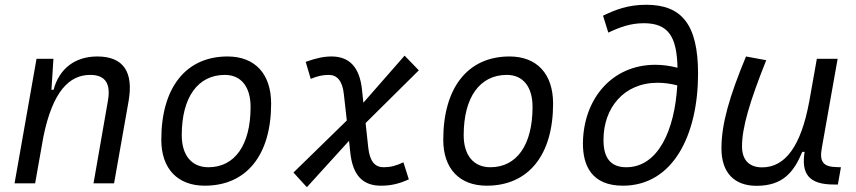

<svg xmlns="http://www.w3.org/2000/svg" viewBox="-20 -762 3556 798"><path d="M40.5 0H126L160.2 -192.9C199.2 -384.8 269.5 -450.7 355 -450.7C417.5 -450.7 440.9 -414.6 428.7 -344.2L368.7 0H454.1L514.2 -340.3C536.1 -463.4 492.7 -527.3 384.3 -527.3C292.5 -527.3 226.1 -477.1 202.6 -388.7H193.8L202.1 -517.6H131.8Z M831.1 9.8C1004.4 9.8 1106.9 -117.2 1106.9 -331.5C1106.9 -455.1 1039.6 -527.3 925.8 -527.3C752.9 -527.3 650.4 -398.4 650.4 -181.2C650.4 -61 717.8 9.8 831.1 9.8ZM846.2 -66.9C776.9 -66.9 735.4 -116.2 735.4 -200.2C735.4 -357.4 802.2 -450.7 914.6 -450.7C982.4 -450.7 1021.5 -400.9 1021.5 -317.4C1021.5 -159.7 956.1 -66.9 846.2 -66.9Z M1255.4 16.1 1430.7 -176.8 1435.5 -131.3C1445.3 -31.2 1489.3 9.8 1563.5 9.8C1604 9.8 1638.7 2 1679.2 -16.6L1656.7 -87.4C1627.4 -73.2 1602.5 -66.9 1574.7 -66.9C1538.6 -66.9 1517.1 -90.8 1510.7 -147.5L1499.5 -250.5L1720.7 -469.7L1661.6 -530.8L1490.2 -335L1484.9 -386.2C1475.1 -486.3 1429.7 -527.3 1357.4 -527.3C1326.2 -527.3 1294.4 -520.5 1250.5 -504.9L1271.5 -434.1C1297.9 -445.3 1320.3 -450.7 1346.7 -450.7C1380.4 -450.7 1403.3 -426.8 1409.2 -370.1L1421.4 -261.2L1199.7 -44.9Z M2002.9 9.8C2176.3 9.8 2278.8 -117.2 2278.8 -331.5C2278.8 -455.1 2211.4 -527.3 2097.7 -527.3C1924.8 -527.3 1822.3 -398.4 1822.3 -181.2C1822.3 -61 1889.6 9.8 2002.9 9.8ZM2018.1 -66.9C1948.7 -66.9 1907.2 -116.2 1907.2 -200.2C1907.2 -357.4 1974.1 -450.7 2086.4 -450.7C2154.3 -450.7 2193.4 -400.9 2193.4 -317.4C2193.4 -159.7 2127.9 -66.9 2018.1 -66.9Z M2568.8 9.8C2778.3 9.8 2881.3 -202.6 2881.3 -456.1C2881.3 -664.1 2810.5 -742.2 2665.5 -742.2C2589.8 -742.2 2537.1 -721.2 2486.3 -696.8L2508.3 -626.5C2559.1 -650.4 2602.1 -665.5 2655.8 -665.5C2758.8 -665.5 2793 -608.9 2795.9 -480.5C2763.7 -488.8 2732.9 -492.7 2703.6 -492.7C2524.4 -492.7 2405.3 -352.5 2402.8 -168C2401.9 -75.7 2438 9.8 2568.8 9.8ZM2794.9 -407.2C2784.2 -219.7 2714.8 -66.9 2583 -66.9C2519 -66.9 2487.8 -104.5 2488.3 -181.2C2488.3 -313 2572.3 -418 2713.4 -418C2738.8 -418 2766.6 -414.6 2794.9 -407.2Z M3124.5 10.3C3234.4 10.3 3279.8 -47.4 3314.5 -130.9H3324.2C3309.6 -40 3341.3 4.9 3445.3 4.9H3462.4L3475.1 -66.9L3458.5 -67.4C3401.4 -68.4 3385.3 -89.4 3395.5 -146L3461.4 -517.6H3375L3342.8 -336.4V-336.9C3309.1 -157.2 3245.1 -66.4 3147.5 -66.4C3093.8 -66.4 3064 -97.2 3064 -153.8C3064 -231.9 3095.7 -338.9 3164.6 -511.7L3080.6 -527.3C3012.2 -362.3 2978.5 -248 2978.5 -145C2978.5 -45.4 3030.8 10.3 3124.5 10.3Z"/></svg>

Font: Cascadia Mono NF SemiLight
Style: Italic
Weight: 350
Italic angle: -10°
Monospace: yes
Designer: Aaron Bell
Foundry: Saja Typeworks
Version: Version 2404.023